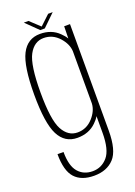

<svg xmlns="http://www.w3.org/2000/svg" viewBox="-171 -755 739 1050"><g transform="rotate(-20 199.0 -230.0)"><path d="M187.5 229.5Q113 229.5 75.5 188Q38 146.5 38 50H73Q73 130.5 104.2 167Q135.5 203.5 188 203.5Q240 203.5 274.8 163.2Q309.5 123 309.5 23.5V-72.5Q299.5 -55 281.5 -38Q239 3.5 172.5 3.5Q99 3.5 64.2 -64.8Q29.5 -133 29.5 -298.5Q29.5 -464.5 64.2 -532.8Q99 -601 172.5 -601Q239 -601 281.5 -559Q300 -541.5 310 -524L311.5 -595H345.5V24Q345.5 139 303.5 184.2Q261.5 229.5 187.5 229.5ZM309.5 -450.5Q307.5 -492.5 273 -531.5Q236 -573 183 -573Q128 -573 97 -515.5Q66 -458 66 -298.5Q66 -139 97 -81.5Q128 -24 183 -24Q236 -24 273 -65.5Q307.5 -104.5 309.5 -146.5ZM181.5 -620 111 -689H138L195.5 -635.5L252.5 -689H279L208 -620Z"/></g></svg>

Font: Anybody ExtraLight
Style: Regular
Weight: 200
Designer: Tyler Finck
Foundry: Etcetera Type Company
Version: Version 1.010; ttfautohint (v1.8.3) -l 8 -r 50 -G 200 -x 14 